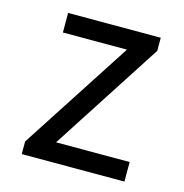

<svg xmlns="http://www.w3.org/2000/svg" viewBox="-86 -624 673 704"><g transform="rotate(15 250.0 -272.0)"><path d="M57.6 0V-47.9L331.1 -469.7H87.9V-543.9H439.5V-494.1L168 -74.2H447.3V0Z"/></g></svg>

Font: Gen Shin Gothic Monospace Regular
Style: Regular
Weight: 400
Designer: [Source Han Sans]
Ryoko NISHIZUKA  (kana & ideographs); Paul D. Hunt (Latin, Greek & Cyrillic); Wenlong ZHANG  (bopomofo
Version: Version 1.002.20150607